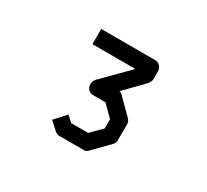

<svg xmlns="http://www.w3.org/2000/svg" viewBox="-90 -795 719 666"><g transform="rotate(30 270.0 -462.0)"><path d="M146 -598V-659H361Q374.5 -659 382.2 -650Q390 -641 390 -631V-629V-628V-598Q390 -590 381 -578L309 -504Q316.5 -501.5 320 -498L381 -437Q389 -429 389 -417.5V-415V-354Q389 -342 380 -333L321 -273Q314 -264.5 302.5 -264.5Q301.5 -264.5 300.5 -264.8Q299.5 -265 299 -265H207Q195 -265 187 -273L156 -301L196 -345L219 -324H287L329 -366V-403L286 -446H240H238Q225.5 -446 218 -453Q209 -462 209 -476Q209 -486.5 217 -496L318 -598Z"/></g></svg>

Font: 3270 Nerd Font
Style: Regular
Weight: 400
Monospace: yes
Version: Version 3.0.1;Nerd Fonts 3.3.0